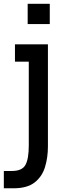

<svg xmlns="http://www.w3.org/2000/svg" viewBox="-52 -742 334 1018"><path d="M94.7 -614.3V-721.7H211.9V-614.3ZM-31.7 256.3V164.6H10.3Q65.4 164.6 83 132.3Q100.6 100.1 100.6 29.3V-415H27.3V-506.8H202.1V34.2Q202.1 93.8 186.5 144.3Q170.9 194.8 131.3 225.6Q91.8 256.3 20 256.3Z"/></svg>

Font: Kay Pho Du
Style: Bold
Weight: 700
Designer: Victor Gaultney, Khu Oo Reh
Foundry: SIL International
Version: Version 3.000